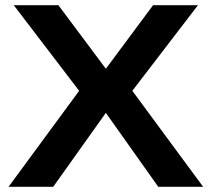

<svg xmlns="http://www.w3.org/2000/svg" viewBox="-20 -720 815 740"><path d="M743 -700H570L388 -455L205 -700H33L285 -370L13 0H185L388 -285L590 0H763L490 -370Z"/></svg>

Font: Goli SemiBold
Style: Regular
Weight: 600
Designer: jaikishan Patel
Foundry: MagicType
Version: Version 1.000;Glyphs 3.2 (3242)